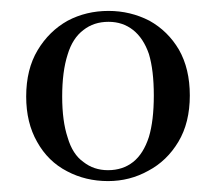

<svg xmlns="http://www.w3.org/2000/svg" viewBox="-20 -750 396 352"><path d="M178 -418Q218 -418 252 -437Q286 -455 307 -490Q328 -525 328 -575Q328 -624 308 -659Q288 -693 254 -712Q219 -730 179 -730Q138 -730 104 -712Q70 -693 49 -658Q28 -623 28 -573Q28 -525 48 -490Q68 -454 103 -436Q137 -418 178 -418ZM178 -438Q152 -438 133 -453Q113 -467 104 -498Q94 -528 94 -573Q94 -619 104 -650Q113 -680 133 -695Q152 -710 179 -710Q205 -710 224 -695Q243 -680 253 -651Q262 -621 262 -575Q262 -529 253 -499Q243 -468 224 -453Q205 -438 178 -438Z"/></svg>

Font: Source Serif 4 48pt
Style: Regular
Weight: 400
Designer: Frank Grie√ühammer
Foundry: Adobe Systems Incorporated
Version: Version 4.004;hotconv 1.0.116;makeotfexe 2.5.65601